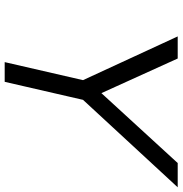

<svg xmlns="http://www.w3.org/2000/svg" viewBox="-0 -760 760 799"><g transform="rotate(90 379.5 -360.0)"><path d="M238 0 313 -326 131 -720H223L380 -374H341L658 -720H759L395 -326L320 0Z"/></g></svg>

Font: Instrument Sans
Style: Italic
Weight: 400
Italic angle: -13°
Designer: Rodrigo Fuenzalida
Foundry: fragTYPE
Version: Version 1.000;gftools[0.9.28]